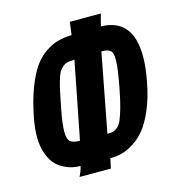

<svg xmlns="http://www.w3.org/2000/svg" viewBox="-98 -721 732 804"><g transform="rotate(-15 268.0 -319.0)"><path d="M164.6 -43.5Q147.5 -43.5 130.6 -46.9Q113.8 -50.3 92.8 -61Q71.8 -71.8 56.4 -89.1Q41 -106.4 30.3 -137.7Q19.5 -168.9 19.5 -209.5Q19.5 -244.1 28.3 -290.5Q42 -360.4 61.5 -412.1Q81.1 -463.9 103 -495.6Q125 -527.3 153.3 -546.9Q181.6 -566.4 209 -574Q236.3 -581.5 270 -582.5L277.3 -638.2H411.6Q403.8 -606 397.9 -585.9Q536.1 -583.5 536.1 -419.4Q536.1 -372.1 523.9 -309.1Q511.7 -245.1 491 -196.3Q470.2 -147.5 447.5 -119.1Q424.8 -90.8 396.7 -73Q368.7 -55.2 344.5 -48.8Q320.3 -42.5 293.5 -42.5Q290 -24.4 284.2 0H148.4Q159.2 -20.5 164.6 -43.5ZM308.1 -144.5Q323.7 -144.5 332.3 -146.5Q340.8 -148.4 351.8 -157.2Q362.8 -166 370.6 -183.8Q378.4 -201.7 387.5 -233.4Q396.5 -265.1 405.8 -313.5Q422.4 -399.4 422.4 -434.6Q422.4 -451.7 419.4 -461.9Q416.5 -472.2 408.7 -476.8Q400.9 -481.4 394 -482.7Q387.2 -483.9 373 -484.4Q345.2 -336.9 313.5 -173.3ZM189.5 -146Q205.6 -227.5 254.9 -480Q236.8 -479.5 225.3 -477.3Q213.9 -475.1 203.4 -466.1Q192.9 -457 187 -447.3Q181.2 -437.5 174.1 -413.3Q167 -389.2 162.1 -366Q157.2 -342.8 148.4 -297.4Q135.7 -233.9 135.7 -199.2Q135.7 -167 147.9 -156.5Q160.2 -146 189.5 -146Z"/></g></svg>

Font: Fantasque Sans Mono
Style: Bold Italic
Weight: 700
Italic angle: -11°
Monospace: yes
Designer: Jany Belluz
Version: Version 1.7.1